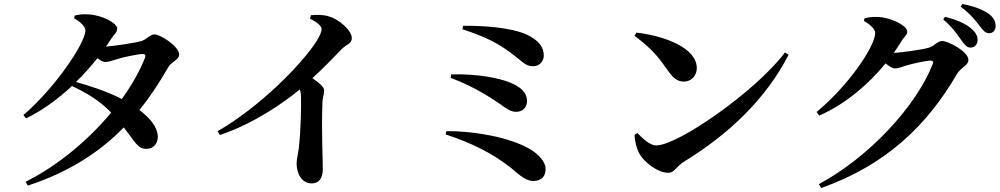

<svg xmlns="http://www.w3.org/2000/svg" viewBox="-20 -867 5000 960"><path d="M108 42 119 61C323 -6 476 -104 599 -230C657 -155 670 -121 713 -123C746 -123 770 -148 769 -185C767 -234 728 -278 677 -317C730 -382 777 -454 822 -532C835 -556 876 -569 876 -594C876 -635 782 -695 753 -695C730 -695 713 -670 688 -662C663 -654 554 -637 510 -634L536 -673C553 -699 566 -704 566 -725C566 -751 490 -792 423 -795C391 -797 373 -794 353 -789L351 -775C383 -757 407 -734 407 -715C407 -651 251 -422 97 -292L110 -275C193 -315 271 -373 340 -437C413 -402 476 -366 536 -304C424 -170 275 -42 108 42ZM360 -457C399 -495 435 -536 467 -576C482 -565 495 -557 505 -557C524 -557 540 -564 561 -570C590 -580 667 -596 692 -597C705 -597 710 -592 705 -578C679 -513 640 -442 589 -372C516 -410 425 -439 360 -457Z M1530 -774C1560 -759 1588 -739 1588 -721C1588 -708 1579 -687 1562 -660C1488 -545 1280 -333 1068 -211L1079 -192C1255 -250 1409 -362 1479 -420C1483 -409 1485 -396 1485 -381C1486 -337 1485 -224 1474 -126C1470 -93 1463 -70 1463 -51C1463 -1 1487 50 1539 50C1575 50 1594 23 1594 -20C1594 -71 1587 -215 1592 -349C1592 -378 1601 -396 1601 -414C1601 -433 1576 -452 1542 -476C1602 -531 1652 -584 1687 -620C1714 -648 1739 -647 1739 -677C1739 -713 1679 -769 1624 -785C1594 -795 1562 -793 1535 -791Z M2699 -588C2699 -629 2677 -664 2614 -694C2532 -731 2390 -739 2296 -738L2292 -721C2412 -681 2476 -650 2561 -582C2600 -551 2613 -535 2648 -536C2684 -537 2699 -568 2699 -588ZM2236 -495 2233 -478C2361 -429 2433 -378 2477 -349C2517 -320 2535 -308 2561 -308C2598 -308 2615 -334 2615 -362C2615 -408 2577 -435 2531 -454C2481 -475 2371 -499 2236 -495ZM2212 -211 2208 -195C2341 -151 2444 -100 2538 -25C2579 11 2613 38 2645 38C2693 38 2708 10 2708 -23C2708 -56 2676 -95 2627 -123C2527 -181 2347 -213 2212 -211Z M3162 -704 3153 -688C3249 -615 3274 -578 3321 -512C3346 -477 3367 -459 3399 -459C3438 -459 3464 -490 3464 -526C3464 -629 3300 -688 3162 -704ZM3905 -605C3761 -412 3370 -140 3262 -140C3226 -140 3191 -178 3167 -202L3153 -193C3153 -164 3163 -125 3175 -102C3195 -62 3265 -3 3322 -3C3351 -3 3364 -36 3396 -56C3628 -198 3810 -374 3923 -593Z M4786 -667C4803 -643 4815 -629 4832 -629C4853 -629 4868 -645 4868 -666C4868 -685 4861 -702 4839 -722C4808 -750 4761 -769 4705 -783L4696 -770C4743 -730 4767 -694 4786 -667ZM4875 -742C4894 -717 4905 -701 4925 -701C4945 -701 4958 -715 4958 -737C4958 -760 4948 -780 4922 -799C4894 -819 4849 -836 4792 -847L4783 -834C4836 -794 4856 -765 4875 -742ZM4074 54 4086 73C4413 -42 4619 -245 4766 -499C4784 -529 4822 -539 4822 -568C4822 -609 4721 -662 4691 -662C4669 -662 4652 -638 4626 -629C4599 -620 4483 -603 4449 -603C4462 -622 4475 -640 4486 -659C4502 -686 4516 -690 4516 -711C4516 -737 4439 -779 4372 -782C4340 -784 4322 -780 4302 -775L4300 -762C4332 -744 4356 -721 4356 -702C4356 -637 4224 -440 4063 -307L4076 -289C4205 -345 4321 -444 4408 -550C4426 -536 4442 -525 4453 -525C4473 -525 4489 -532 4510 -539C4539 -548 4611 -564 4632 -564C4644 -564 4649 -559 4643 -545C4560 -336 4328 -83 4074 54Z"/></svg>

Font: Noto Serif SC
Style: Bold
Weight: 700
Designer: Ryoko NISHIZUKA 西塚涼子 (kana & ideographs); Frank Grießhammer (Latin, Greek & Cyrillic); Wenlong ZHANG 张文龙 (bopomofo); San
Foundry: Adobe
Version: Version 2.001;hotconv 1.1.0;makeotfexe 2.6.0